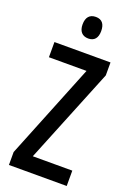

<svg xmlns="http://www.w3.org/2000/svg" viewBox="-171 -983 724 1046"><g transform="rotate(20 190.5 -460.0)"><path d="M195 -920C159 -920 140 -898 140 -857C140 -817 160 -795 195 -795C230 -795 248 -817 248 -857C248 -897 231 -920 195 -920ZM360 0V-89H131L354 -639V-714H29V-626H247L25 -75V0Z"/></g></svg>

Font: Noto Sans Myanmar ExtraCondensed Medium
Style: Regular
Weight: 500
Width: 2
Designer: Monotype Design Team
Foundry: Monotype Imaging Inc.
Version: Version 2.107